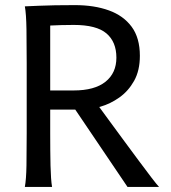

<svg xmlns="http://www.w3.org/2000/svg" viewBox="-20 -738 677 758"><path d="M178.2 -305.2V-212.4Q178.2 -140.1 179.4 -84.5Q180.7 -28.8 185.5 0H78.1Q83.5 -29.3 84.5 -84.7Q85.4 -140.1 85.4 -212.4V-488.3Q85.4 -560.1 84.5 -621.8Q83.5 -683.6 78.1 -712.9Q78.1 -712.9 134.3 -715.3Q190.4 -717.8 275.9 -717.8Q352.1 -717.8 409.7 -697Q467.3 -676.3 499.8 -632.3Q532.2 -588.4 532.2 -517.6Q532.2 -459.5 509.5 -418.9Q486.8 -378.4 451.4 -353.3Q416 -328.1 376.2 -316.7Q336.4 -305.2 302.7 -305.2ZM178.2 -637.2V-380.9H271Q353.5 -380.9 396.5 -415.3Q439.5 -449.7 439.5 -510.3Q439.5 -572.8 400.1 -606.2Q360.8 -639.6 271 -639.6Q245.6 -639.6 221.7 -638.9Q197.8 -638.2 178.2 -637.2ZM273.9 -310.1 349.1 -346.7Q349.1 -346.7 365.7 -324Q382.3 -301.3 408.9 -264.9Q435.5 -228.5 466.3 -186.8Q497.1 -145 526.4 -105.5Q555.7 -65.9 577.6 -37.4Q599.6 -8.8 607.9 0H483.4Z"/></svg>

Font: Kanchenjunga
Style: Regular
Weight: 400
Designer: Becca Hirsbrunner Spalinger
Foundry: SIL International
Version: Version 2.001